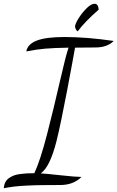

<svg xmlns="http://www.w3.org/2000/svg" viewBox="-20 -915 626 1023"><path d="M120.1 -641.1Q127 -679.7 175.8 -698.7Q224.6 -717.8 324.2 -717.8Q441.9 -717.8 585.9 -696.8Q551.3 -662.1 488.8 -662.1Q410.6 -662.1 379.9 -661.1Q379.4 -657.7 364.3 -575.4Q349.1 -493.2 337.4 -431.9Q325.7 -370.6 309.1 -289.3Q292.5 -208 280.8 -162.1Q245.6 -23.9 196.8 8.8Q225.6 10.3 302.5 18.8Q379.4 27.3 414.1 27.8Q371.1 70.8 300.8 70.8Q290.5 70.8 240.5 71Q190.4 71.3 173.6 71.8Q156.7 72.3 119.9 74Q83 75.7 55.4 79.1Q27.8 82.5 0 87.9Q1.5 69.8 8.3 56.4Q15.1 43 27.1 34.4Q39.1 25.9 52.5 20.5Q65.9 15.1 85.4 12.5Q105 9.8 122.1 8.8Q139.2 7.8 163.1 7.8Q194.8 -60.5 231 -200.7Q267.1 -340.8 298.6 -479.2Q330.1 -617.7 345.2 -661.1Q266.6 -659.7 220.9 -655.8Q175.3 -651.9 120.1 -641.1ZM505.9 -863.8Q430.7 -797.9 394 -748Q387.7 -751.5 383.8 -759.8Q379.9 -768.1 379.9 -773.9Q379.9 -786.1 397.2 -814.9Q414.6 -843.8 439.9 -869.4Q465.3 -895 483.9 -895Q503.4 -895 505.9 -863.8Z"/></svg>

Font: Dancing Script OT
Style: Regular
Weight: 400
Foundry: Pablo Impallari. www.impallari.com
Version: Version 1.000